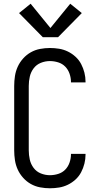

<svg xmlns="http://www.w3.org/2000/svg" viewBox="-20 -1000 540 1028"><path d="M247 8Q221 8 194.5 3Q168 -2 145 -15Q122 -28 104 -48Q86 -68 75 -92Q64 -116 60 -142.5Q56 -169 56 -195V-540Q56 -566 60 -592.5Q64 -619 75 -643Q86 -667 104 -687Q122 -707 145 -720Q168 -733 194.5 -738Q221 -743 247 -743Q272 -743 296.5 -739Q321 -735 343.5 -724Q366 -713 384.5 -696Q403 -679 414.5 -657Q426 -635 432 -611Q438 -587 438 -562Q438 -561 438 -560.5Q438 -560 438 -559H360Q360 -559 360 -559.5Q360 -560 360 -561Q360 -583 352.5 -605Q345 -627 329.5 -643Q314 -659 292 -666Q270 -673 247 -673Q222 -673 198.5 -663.5Q175 -654 160 -634Q145 -614 139.5 -589.5Q134 -565 134 -540V-195Q134 -170 139.5 -145.5Q145 -121 160 -101Q175 -81 198.5 -71.5Q222 -62 247 -62Q270 -62 292 -69Q314 -76 329.5 -92Q345 -108 352.5 -130Q360 -152 360 -174Q360 -175 360 -175.5Q360 -176 360 -176H438Q438 -175 438 -174.5Q438 -174 438 -173Q438 -148 432 -124Q426 -100 414.5 -78Q403 -56 384.5 -39Q366 -22 343.5 -11Q321 0 296.5 4Q272 8 247 8ZM209 -801 82 -930 144 -980 250 -850 356 -980 418 -930 291 -801Z"/></svg>

Font: Iosevka SS04
Style: Regular
Weight: 400
Monospace: yes
Designer: Belleve Invis
Foundry: Belleve Invis
Version: Version 19.0.0; ttfautohint (v1.8.4)